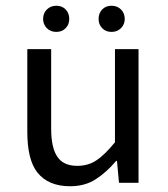

<svg xmlns="http://www.w3.org/2000/svg" viewBox="-20 -636 584 668"><path d="M176 -525Q156 -525 143 -538Q130 -551 130 -570Q130 -590 143 -603Q156 -616 176 -616Q196 -616 208.5 -603Q221 -590 221 -570Q221 -551 208.5 -538Q196 -525 176 -525ZM368 -525Q348 -525 335.5 -538Q323 -551 323 -570Q323 -590 335.5 -603Q348 -616 368 -616Q388 -616 401 -603Q414 -590 414 -570Q414 -551 401 -538Q388 -525 368 -525ZM224 12Q148 12 110 -36Q75 -80 75 -178V-465H158V-189Q158 -121 180 -90Q201 -59 249 -59Q287 -59 316 -78.5Q345 -98 380 -141V-465H462V0H394L387 -76H384Q350 -36 312.5 -12Q275 12 224 12Z"/></svg>

Font: Pinyin1712
Style: Regular
Weight: 400
Version: Version 1